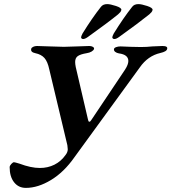

<svg xmlns="http://www.w3.org/2000/svg" viewBox="-20 -878 835 935"><path d="M27 -64Q27 -71 35 -79.5Q43 -88 48 -88Q52 -88 75 -81Q131 -60 174 -60Q213 -60 245 -76Q277 -92 299 -123Q310 -137 310 -151Q310 -155 308 -171L220 -540Q212 -578 196.5 -595.5Q181 -613 152 -619Q128 -624 132 -640Q133 -646 141.5 -650Q150 -654 160 -654Q178 -654 222 -652Q270 -650 291 -650Q312 -650 356 -652Q400 -654 415 -654Q425 -654 432 -650Q439 -646 438 -640Q436 -633 426 -627Q416 -621 402 -619Q372 -614 359 -605Q346 -596 346 -576Q346 -566 349 -551L408 -298Q409 -293 410.5 -289Q412 -285 415 -285Q419 -285 422.5 -290.5Q426 -296 427 -297L589 -539Q605 -564 605 -581Q605 -612 559 -618Q548 -620 541 -625.5Q534 -631 535 -639Q536 -645 545.5 -648.5Q555 -652 567 -652Q585 -652 617 -650L666 -649Q695 -649 722 -652Q756 -654 771 -654Q798 -654 794 -640Q792 -627 761 -620Q700 -606 661 -550L343 -113Q292 -40 228.5 -1.5Q165 37 106 37Q70 37 48.5 9.5Q27 -18 27 -64ZM527 -695V-697Q527 -701 534 -715Q581 -791 623 -844Q633 -858 654 -858Q669 -858 696.5 -849Q724 -840 723 -830Q722 -824 718 -819Q714 -814 707 -808Q655 -766 560 -698Q546 -688 537 -688Q529 -688 527 -695ZM375 -695V-697Q375 -701 382 -715Q429 -791 471 -844Q481 -858 502 -858Q517 -858 544.5 -849Q572 -840 571 -830Q570 -824 566 -819Q562 -814 555 -808Q503 -766 408 -698Q394 -688 385 -688Q377 -688 375 -695Z"/></svg>

Font: EB Garamond SemiBold
Style: Italic
Weight: 600
Italic angle: -17.2°
Designer: Georg Duffner and Octavio Pardo
Foundry: Georg Duffner
Version: Version 1.000